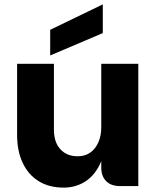

<svg xmlns="http://www.w3.org/2000/svg" viewBox="-20 -849 714 876"><path d="M442 -85V-558H611V0H527Q487 0 464.5 -22.5Q442 -45 442 -85ZM271 7Q203 7 155.5 -23Q108 -53 83 -107Q58 -161 58 -233V-558H226V-258Q226 -200 255.5 -168Q285 -136 334 -136Q368 -136 392 -153Q416 -170 429 -200Q442 -230 442 -268L465 -239Q462 -153 435.5 -99Q409 -45 366 -19Q323 7 271 7ZM449 -829V-698L209 -596V-713Z"/></svg>

Font: Parkinsans Light
Style: Bold
Weight: 700
Version: Version 1.000